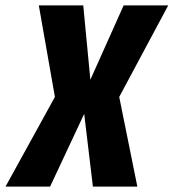

<svg xmlns="http://www.w3.org/2000/svg" viewBox="-64 -695 646 715"><path d="M-43.5 0H122.5L249.5 -271L282 0H447.5L380 -334L562.5 -675H396.5L272.5 -398L246 -675H80.5L140.5 -334Z"/></svg>

Font: Anybody Condensed
Style: Bold Italic
Weight: 700
Width: 3
Italic angle: -10°
Version: Version 1.113;gftools[0.9.25]